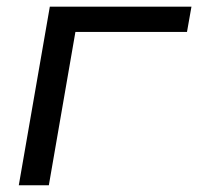

<svg xmlns="http://www.w3.org/2000/svg" viewBox="-20 -548 627 568"><path d="M533.2 -453.6H203.1L124.5 0H35.6L127.4 -528.3H546.4Z"/></svg>

Font: Roboto Mono
Style: Italic
Weight: 400
Designer: Google
Version: Version 2.000985; 2015; ttfautohint (v1.3)